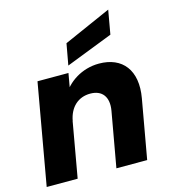

<svg xmlns="http://www.w3.org/2000/svg" viewBox="-120 -928 915 1025"><g transform="rotate(-15 337.0 -415.0)"><path d="M10.8 0H181.9L280.5 -557.9H109.4ZM396 0H566.1L624.1 -326.1C650.6 -475.8 579.7 -564.2 450.2 -564.2C354.9 -564.2 275.4 -510.5 238.4 -442L235.9 -303.2C249.2 -379.4 298.3 -421.4 363.8 -421.4C428.3 -421.4 463.3 -379.4 450 -303.2ZM311.5 -714.2 290.1 -596.3 549.6 -697.4 573 -829.8Z"/></g></svg>

Font: Poppins Devanagari Thin
Style: Italic
Weight: 100
Italic angle: -10°
Designer: Ninad Kale (Devanagari), Jonny Pinhorn (Latin)
Foundry: Indian Type Foundry
Version: 4.005